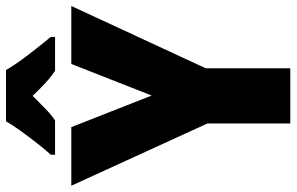

<svg xmlns="http://www.w3.org/2000/svg" viewBox="-190 -776 967 626"><g transform="rotate(-90 293.0 -463.5)"><path d="M294 -452 397 -714H586L383 -276V0H203V-270L0 -714H191ZM377 -927Q397 -893 427 -854Q457 -815 485 -781V-767H375Q355 -780 335.5 -798Q316 -816 293 -840Q269 -816 250.5 -798Q232 -780 213 -767H101V-781Q117 -798 138 -825Q159 -852 179 -879.5Q199 -907 210 -927Z"/></g></svg>

Font: Noto Sans Oriya Cond Blk
Style: Regular
Weight: 900
Width: 3
Designer: Amélie Bonet and Sol Matas
Foundry: Google LLC
Version: Version 2.006; ttfautohint (v1.8.4.7-5d5b)